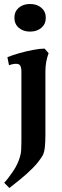

<svg xmlns="http://www.w3.org/2000/svg" viewBox="-20 -680 312 960"><path d="M52 -591Q52 -622 73.5 -641Q95 -660 130 -660Q165 -660 187 -641Q209 -622 209 -591Q209 -560 187 -541Q165 -522 130 -522Q96 -522 74 -541Q52 -560 52 -591ZM87 28V-326Q87 -338 82.5 -349.5Q78 -361 60 -361Q48 -361 36.5 -357.5Q25 -354 25 -354L17 -394Q41 -404 76 -414Q111 -424 146 -430.5Q181 -437 203 -437L223 -414Q216 -395 211.5 -372.5Q207 -350 207 -321V-2Q207 26 204.5 53Q202 80 194 96Q174 130 143.5 160.5Q113 191 81.5 216.5Q50 242 27 260L1 234Q20 214 45 177Q70 140 80 103Q85 88 86 69Q87 50 87 28Z"/></svg>

Font: Buenard
Style: Regular
Weight: 400
Version: Version 2.000